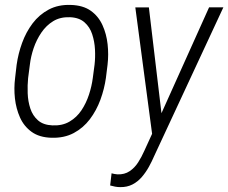

<svg xmlns="http://www.w3.org/2000/svg" viewBox="-20 -559 944 794"><path d="M42.5 -236.8 48.8 -291Q55.2 -336.9 71.3 -381.3Q87.4 -425.8 114.7 -462.2Q142.1 -498.5 181.6 -519.5Q221.2 -540.5 272.9 -538.6Q323.7 -537.1 355.5 -514.4Q387.2 -491.7 403.8 -455.1Q420.4 -418.5 425 -376Q429.7 -333.5 424.8 -291.5L418 -236.8Q411.6 -191.4 395.3 -146.7Q378.9 -102.1 351.6 -65.9Q324.2 -29.8 284.9 -8.8Q245.6 12.2 192.9 10.7Q142.6 9.3 110.8 -13.7Q79.1 -36.6 62.7 -73.2Q46.4 -109.9 41.7 -152.3Q37.1 -194.8 42.5 -236.8ZM103.5 -291.5 96.2 -235.4Q93.3 -206.5 94.5 -173.1Q95.7 -139.6 105.5 -110.1Q115.2 -80.6 137.2 -61.3Q159.2 -42 196.8 -40.5Q237.8 -38.6 267.6 -56.2Q297.4 -73.7 316.9 -103Q336.4 -132.3 347.9 -167.5Q359.4 -202.6 363.8 -236.8L371.1 -292Q374.5 -321.3 372.8 -354.2Q371.1 -387.2 361.3 -417.2Q351.6 -447.3 329.3 -466.8Q307.1 -486.3 269.5 -487.8Q229.5 -489.3 200.4 -471.7Q171.4 -454.1 151.1 -424.3Q130.9 -394.5 119.1 -359.9Q107.4 -325.2 103.5 -291.5ZM634.3 -61 844.7 -528.8H903.8L618.2 85Q608.4 107.9 595.7 130.9Q583 153.8 566.4 173.1Q549.8 192.4 527.6 203.9Q505.4 215.3 477.1 214.8Q466.8 214.8 456.3 212.9Q445.8 210.9 435.5 208L441.4 157.7Q447.3 159.2 453.1 160.4Q459 161.6 465.8 162.1Q495.1 163.1 516.1 148.9Q537.1 134.8 551.5 112.1Q565.9 89.4 576.7 64.9ZM595.7 -528.3 649.9 -72.8 653.3 -12.2 611.3 11.7 539.6 -528.3Z"/></svg>

Font: Roboto Condensed Light
Style: Italic
Weight: 300
Italic angle: -12°
Designer: Christian Robertson
Foundry: Google
Version: Version 3.0; 2020